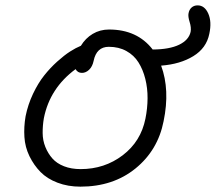

<svg xmlns="http://www.w3.org/2000/svg" viewBox="-20 -738 811 722"><path d="M282.2 -36.1Q235.4 -36.1 196.3 -51Q157.2 -65.9 132.3 -91.3Q107.4 -116.7 90.8 -150.6Q74.2 -184.6 71.8 -222.7Q69.3 -260.7 76.2 -300.8Q85 -344.7 104.2 -385.3Q123.5 -425.8 146.2 -454.3Q168.9 -482.9 195.3 -506.6Q221.7 -530.3 243.4 -544.2Q265.1 -558.1 284.2 -565.9Q301.3 -594.2 328.6 -610.6Q356 -627 390.1 -627Q496.1 -627 554.2 -551.8Q617.2 -552.2 653.6 -569.8Q689.9 -587.4 696.8 -618.2Q699.7 -634.3 693.1 -655.3Q686.5 -676.3 689 -688Q691.4 -701.7 700.4 -709.7Q709.5 -717.8 723.1 -717.8Q749.5 -717.8 763.2 -687Q776.9 -656.2 767.1 -610.8Q756.3 -557.1 707 -526.9Q657.7 -496.6 585.9 -491.2Q619.6 -399.9 595.2 -282.2Q573.7 -172.9 489.5 -104.5Q405.3 -36.1 282.2 -36.1ZM145 -293.9Q140.1 -265.1 140.4 -237.5Q140.6 -210 150.6 -185.3Q160.6 -160.6 177 -142.1Q193.4 -123.5 220.7 -112.8Q248 -102.1 283.2 -102.1Q373 -102.1 441.4 -154.1Q509.8 -206.1 526.9 -292Q534.7 -330.6 534.9 -368.4Q535.2 -406.2 526.4 -441.4Q517.6 -476.6 500.7 -503.4Q483.9 -530.3 455.3 -546.1Q426.8 -562 389.2 -562Q342.8 -562 332 -508.8Q327.6 -487.8 315.2 -475.8Q302.7 -463.9 288.1 -463.9Q272 -463.9 264.2 -478Q167.5 -406.7 145 -293.9Z"/></svg>

Font: Shantell Sans Irregular
Style: Italic
Weight: 300
Italic angle: -11.31°
Designer: Stephen Nixon, Anya Danilova, Shantell Martin
Foundry: Arrow Type
Version: Version 1.006;[9816181b4]